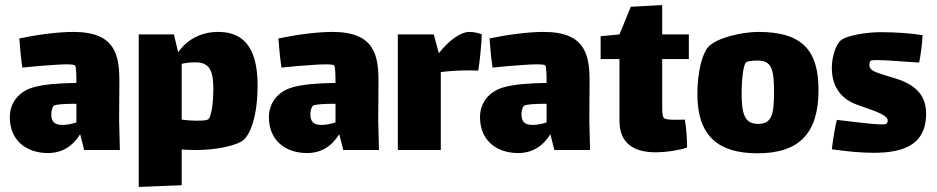

<svg xmlns="http://www.w3.org/2000/svg" viewBox="-20 -597 3730 764"><path d="M457 0 454 -118 455 -265C456 -376 441 -470 272 -470C207 -470 123 -458 57 -444C59 -412 63 -368 69 -328C117 -333 160 -337 199 -339C228 -341 270 -343 278 -337C284 -333 284 -291 284 -267C215 -266 156 -262 111 -249C53 -232 19 -186 19 -131C19 -37 86 12 171 12C225 12 268 -13 299 -63L315 0ZM229 -100C201 -100 184 -109 184 -142C184 -153 187 -169 194 -176C200 -182 242 -184 276 -184H284V-110C264 -103 245 -100 229 -100Z M848 -470C777 -470 722 -437 689 -389L672 -460H532V147L703 140V-2C723 -1 742 0 760 0C836 0 919 -16 949 -40C973 -60 1005 -128 1005 -257C1005 -426 934 -470 848 -470ZM808 -122C800 -116 767 -116 731 -118L703 -121V-343C725 -348 744 -349 759 -349C820 -349 829 -305 829 -239C829 -205 824 -134 808 -122Z M1488 0 1485 -118 1486 -265C1487 -376 1472 -470 1303 -470C1238 -470 1154 -458 1088 -444C1090 -412 1094 -368 1100 -328C1148 -333 1191 -337 1230 -339C1259 -341 1301 -343 1309 -337C1315 -333 1315 -291 1315 -267C1246 -266 1187 -262 1142 -249C1084 -232 1050 -186 1050 -131C1050 -37 1117 12 1202 12C1256 12 1299 -13 1330 -63L1346 0ZM1260 -100C1232 -100 1215 -109 1215 -142C1215 -153 1218 -169 1225 -176C1231 -182 1273 -184 1307 -184H1315V-110C1295 -103 1276 -100 1260 -100Z M1848 -470C1812 -470 1765 -435 1727 -386H1726L1706 -460H1563V0H1734V-310C1783 -317 1847 -318 1883 -316C1888 -343 1897 -430 1897 -460C1888 -465 1866 -470 1848 -470Z M2328 0 2325 -118 2326 -265C2327 -376 2312 -470 2143 -470C2078 -470 1994 -458 1928 -444C1930 -412 1934 -368 1940 -328C1988 -333 2031 -337 2070 -339C2099 -341 2141 -343 2149 -337C2155 -333 2155 -291 2155 -267C2086 -266 2027 -262 1982 -249C1924 -232 1890 -186 1890 -131C1890 -37 1957 12 2042 12C2096 12 2139 -13 2170 -63L2186 0ZM2100 -100C2072 -100 2055 -109 2055 -142C2055 -153 2058 -169 2065 -176C2071 -182 2113 -184 2147 -184H2155V-110C2135 -103 2116 -100 2100 -100Z M2615 -362H2721V-460H2615V-577L2490 -570L2445 -460L2370 -453V-362H2445V-116C2445 -29 2499 9 2589 9C2635 9 2690 -1 2714 -10C2714 -36 2712 -84 2705 -121C2672 -120 2630 -119 2622 -127C2614 -135 2615 -167 2615 -189Z M2994 13C3160 13 3237 -66 3237 -239C3237 -397 3172 -470 2998 -470C2931 -470 2830 -446 2798 -410C2776 -385 2755 -316 2755 -222C2755 -57 2837 13 2994 13ZM2997 -104C2944 -104 2931 -140 2931 -228C2931 -276 2937 -339 2949 -349C2954 -355 2983 -356 2995 -356C3051 -356 3060 -321 3060 -229C3060 -142 3051 -104 2997 -104Z M3543 -285C3471 -307 3444 -313 3440 -333C3438 -343 3441 -352 3444 -355C3455 -363 3570 -352 3637 -348C3642 -363 3651 -434 3651 -457C3611 -464 3548 -469 3484 -469C3428 -469 3345 -456 3323 -434C3304 -415 3290 -368 3290 -327C3290 -243 3336 -201 3386 -182C3425 -167 3491 -148 3505 -131C3515 -125 3514 -107 3506 -104C3493 -97 3404 -109 3310 -120C3303 -96 3293 -31 3290 -3C3352 6 3408 11 3457 11C3583 11 3660 -26 3665 -134C3669 -215 3626 -259 3543 -285Z"/></svg>

Font: FilmFarsi_V5 Display
Style: Regular
Weight: 400
Designer: Borna Izadpanah
Foundry: Borna Izadpanah
Version: Version 1.000;PS 001.000;hotconv 1.0.88;makeotf.lib2.5.64775